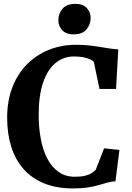

<svg xmlns="http://www.w3.org/2000/svg" viewBox="-20 -990 700 1020"><path d="M368 11Q281 11 215.2 -15.5Q149.5 -42 105.8 -91.2Q62 -140.5 40 -209.8Q18 -279 18 -364.5Q18 -453.5 45.2 -525Q72.5 -596.5 122 -647Q171.5 -697.5 238.2 -724.8Q305 -752 384 -752Q420.5 -752 451.5 -748.8Q482.5 -745.5 509.2 -741Q536 -736.5 560.5 -732.8Q585 -729 608.5 -727.5L596.5 -517.5H508.5L478.5 -661.5Q472 -669 458 -675.2Q444 -681.5 422.8 -685.8Q401.5 -690 372.5 -690Q317.5 -690 275.2 -655.5Q233 -621 209.2 -552Q185.5 -483 185.5 -380Q185.5 -310.5 197 -250.5Q208.5 -190.5 232 -146Q255.5 -101.5 291.8 -76.2Q328 -51 377 -51Q409 -51 430.2 -56Q451.5 -61 465 -69.5Q478.5 -78 488 -87L533 -202L614.5 -193.5L593.5 -27Q570 -25.5 549 -19.5Q528 -13.5 504 -6.5Q480 0.5 447.2 5.8Q414.5 11 368 11ZM371 -807.5Q330.5 -807.5 310.2 -830Q290 -852.5 290 -882Q290 -917.5 312.2 -943.5Q334.5 -969.5 379.5 -969.5H380.5Q421.5 -969.5 441.5 -947Q461.5 -924.5 461.5 -895Q461.5 -859.5 439.2 -833.5Q417 -807.5 372 -807.5Z"/></svg>

Font: Merriweather 28pt
Style: Bold
Weight: 700
Version: Version 2.100